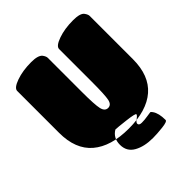

<svg xmlns="http://www.w3.org/2000/svg" viewBox="-227 -873 1189 1189"><g transform="rotate(-45 368.0 -278.0)"><path d="M691 -279V-657Q691 -670 678 -688Q662 -711 599 -711Q525 -711 468.5 -691Q412 -671 412 -646V-360Q412 -244 404.5 -208.5Q397 -173 369 -173Q341 -173 332.5 -209.5Q324 -246 324 -359V-657Q324 -670 311 -688Q293 -711 233 -711Q158 -711 101.5 -691Q45 -671 45 -646V-279Q45 -135 129 -63.5Q213 8 369.5 8Q526 8 608.5 -63.5Q691 -135 691 -279ZM306 -47Q323 -47 394 -38.5Q465 -30 465 -22Q465 -14 446 -0.5Q427 13 427 23Q427 39 452 39Q477 39 503 34.5Q529 30 534 30Q539 30 547 42Q568 72 568 131Q568 144 519 149.5Q470 155 434 155Q358 155 308.5 127Q259 99 259 40Q259 -19 306 -47Z"/></g></svg>

Font: Titan One
Style: Regular
Weight: 400
Designer: Rodrigo Fuenzalida
Foundry: Rodrigo Fuenzalida
Version: Version 1.001